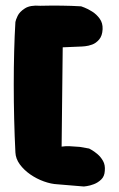

<svg xmlns="http://www.w3.org/2000/svg" viewBox="-20 -678 432 698"><path d="M189 -8Q166 -9 139.5 -18.5Q113 -28 90 -44Q67 -60 52 -80.5Q37 -101 36 -124Q33 -183 31.5 -245.5Q30 -308 30 -370.5Q30 -433 31.5 -491Q33 -549 36 -598Q37 -605 44 -620Q51 -635 70.5 -647.5Q90 -660 126 -657Q166 -658 203.5 -657.5Q241 -657 275 -655Q275 -655 287 -650.5Q299 -646 315 -636Q331 -626 342.5 -610Q354 -594 353 -572Q352 -548 340.5 -534.5Q329 -521 315 -516Q301 -511 290 -510Q279 -509 279 -509L208 -506L204 -145Q218 -147 232.5 -146.5Q247 -146 270 -144L304 -138Q304 -138 313 -133Q322 -128 334 -118Q346 -108 354.5 -93Q363 -78 361 -57Q360 -37 348 -25.5Q336 -14 321.5 -8.5Q307 -3 296 -1.5Q285 0 285 0Z"/></svg>

Font: Sour Gummy Black
Style: Regular
Weight: 900
Version: Version 1.000